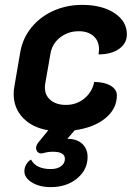

<svg xmlns="http://www.w3.org/2000/svg" viewBox="-20 -529 558 787"><path d="M384 -306Q386 -320 386 -326Q386 -361 363.5 -381Q341 -401 303 -401Q259 -401 226.5 -375.5Q194 -350 187 -310L165 -184Q164 -179 164 -170Q164 -138 187.5 -118.5Q211 -99 250 -99Q294 -99 326 -125.5Q358 -152 366 -193Q407 -193 433 -178Q459 -163 459 -138Q459 -83 412 -44.5Q365 -6 286 5L256 40Q295 40 317 60.5Q339 81 339 114Q339 167 296 202.5Q253 238 188 238Q142 238 111 219Q80 200 80 173Q80 158 87.5 145Q95 132 107 125Q128 164 188 164Q214 164 230 152.5Q246 141 246 122Q246 93 197 93Q176 93 156 99Q144 102 136 95.5Q128 89 128 77Q128 67 137 55L178 5Q112 -6 74 -46Q36 -86 36 -144Q36 -159 39 -175L63 -315Q73 -372 108.5 -416Q144 -460 198.5 -484.5Q253 -509 317 -509Q398 -509 449 -475.5Q500 -442 500 -388Q500 -351 468 -328.5Q436 -306 384 -306Z"/></svg>

Font: K2D
Style: Bold Italic
Weight: 700
Italic angle: -10°
Designer: Katatrad Aksorn Co.,Ltd.
Foundry: Cadson Demak Co.,Ltd.
Version: Version 1.000; ttfautohint (v1.6)